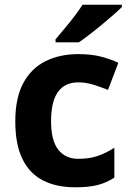

<svg xmlns="http://www.w3.org/2000/svg" viewBox="-20 -786 554 816"><path d="M300 10Q219 10 162 -19.5Q105 -49 75 -111Q45 -173 45 -270Q45 -370 79 -433Q113 -496 173.5 -526Q234 -556 313 -556Q369 -556 410.5 -545Q452 -534 483 -519L439 -404Q404 -418 373.5 -427Q343 -436 313 -436Q197 -436 197 -271Q197 -189 227.5 -150Q258 -111 313 -111Q360 -111 396 -123.5Q432 -136 466 -158V-31Q432 -9 394.5 0.5Q357 10 300 10ZM498 -756Q484 -742 461 -722Q438 -702 411.5 -680Q385 -658 359.5 -638.5Q334 -619 315 -606H216V-619Q232 -638 253.5 -663.5Q275 -689 296 -716.5Q317 -744 331 -766H498Z"/></svg>

Font: Noto Sans Adlam Unjoined
Style: Bold
Weight: 700
Version: Version 3.001